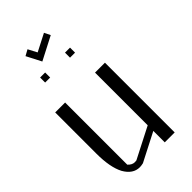

<svg xmlns="http://www.w3.org/2000/svg" viewBox="-286 -1049 1135 1135"><g transform="rotate(-45 281.0 -481.5)"><path d="M219.7 -907.2 328.1 -962.9 346.7 -924.8 201.2 -849.6 153.3 -942.4 190.4 -962.9ZM375 -792V-750H333V-792ZM167 -792V-750H125V-792ZM458 -583V0H375V-95.7L196.3 -3.9Q178.7 0 167 0Q110.4 0 75.2 -61.5Q42 -124 42 -240.2V-583H125V-63.5Q144.5 -42 167 -42Q176.8 -42 180.7 -43L375 -142.6V-583Z"/></g></svg>

Font: wanta
Style: Medium
Weight: 500
Version: Version 0.91